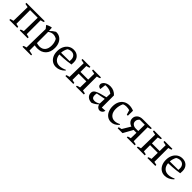

<svg xmlns="http://www.w3.org/2000/svg" viewBox="411 -2066 3833 3833"><g transform="rotate(45 2327.0 -150.0)"><path d="M31 0V-26Q48 -32 64 -37Q80 -42 101 -46L108 -439L31 -454V-483H548V-458Q531 -451 514 -446Q497 -441 477 -437V-45L548 -29V0H325V-24Q340 -30 356 -36.5Q372 -43 393 -46L400 -432H185V-45L253 -29V0Z M595 193V169Q608 162 623.5 156Q639 150 662 146L672 -385L620 -451Q650 -467 679 -478Q708 -489 739 -493L746 -404Q772 -431 799 -452.5Q826 -474 856 -491Q863 -492 871 -492Q932 -492 977 -460.5Q1022 -429 1046.5 -374.5Q1071 -320 1071 -250Q1071 -128 1004 -60Q937 8 826 8Q788 8 747 0V148L839 167V193ZM854 -419Q800 -419 747 -380V-63Q794 -50 829 -50Q906 -50 948.5 -99.5Q991 -149 991 -239Q991 -323 953 -389Q904 -419 854 -419Z M1350 8Q1289 8 1243 -22.5Q1197 -53 1171 -107.5Q1145 -162 1145 -234Q1145 -309 1172.5 -367Q1200 -425 1249 -458Q1298 -491 1363 -491Q1443 -491 1491.5 -442Q1540 -393 1540 -312L1537 -248Q1484 -239 1435.5 -233.5Q1387 -228 1336 -224.5Q1285 -221 1224 -219Q1231 -141 1274 -99Q1317 -57 1386 -57Q1452 -57 1534 -95L1540 -79Q1455 8 1350 8ZM1264 -407Q1228 -342 1223 -268L1463 -270L1465 -314Q1465 -368 1434.5 -401Q1404 -434 1354 -434Q1309 -434 1264 -407Z M1614 0V-26Q1631 -32 1647 -37Q1663 -42 1684 -46L1691 -439L1614 -454V-483H1837V-457Q1820 -451 1803.5 -446Q1787 -441 1768 -437V-271H1986L1989 -439L1912 -454V-483H2135V-458Q2118 -451 2101 -446Q2084 -441 2065 -437V-45L2135 -29V0H1912V-24Q1928 -31 1946 -37Q1964 -43 1982 -46L1985 -220H1768V-45L1837 -29V0Z M2360 10Q2292 9 2250.5 -27Q2209 -63 2209 -121Q2209 -148 2221 -168.5Q2233 -189 2264 -206.5Q2295 -224 2350.5 -241.5Q2406 -259 2494 -280L2498 -384Q2432 -436 2336 -436Q2322 -436 2306 -434L2290 -308Q2221 -320 2221 -373Q2221 -406 2244.5 -433Q2268 -460 2308 -476Q2348 -492 2396 -492Q2449 -492 2494 -471Q2539 -450 2573 -412V-69L2670 -74Q2663 -37 2638 -15.5Q2613 6 2581 6Q2552 6 2526.5 -14.5Q2501 -35 2490 -75Q2462 -48 2431 -27Q2400 -6 2360 10ZM2296 -143Q2296 -58 2375 -58Q2400 -58 2428 -67Q2456 -76 2487 -95L2492 -233L2303 -197Q2300 -183 2298 -169Q2296 -155 2296 -143Z M2904 8Q2846 8 2801 -23Q2756 -54 2731 -109.5Q2706 -165 2706 -237Q2706 -316 2734.5 -373Q2763 -430 2814 -460.5Q2865 -491 2931 -491Q2996 -491 3058 -464L3056 -321H3026L2996 -419Q2953 -431 2905 -431Q2865 -431 2826 -414Q2788 -335 2788 -250Q2788 -159 2831 -108.5Q2874 -58 2943 -58Q3000 -58 3063 -93L3070 -78Q2998 8 2904 8Z M3089 0V-30L3155 -45L3259 -218Q3211 -233 3182.5 -266.5Q3154 -300 3154 -346Q3154 -405 3197.5 -444Q3241 -483 3317 -483H3569V-457Q3554 -452 3536.5 -446.5Q3519 -441 3498 -437V-44L3570 -29V0H3347V-26Q3367 -34 3383.5 -38Q3400 -42 3415 -45L3418 -202H3338L3226 0ZM3346 -252H3419L3422 -433H3281Q3261 -417 3248.5 -395.5Q3236 -374 3236 -345Q3236 -302 3268.5 -277Q3301 -252 3346 -252Z M3631 0V-26Q3648 -32 3664 -37Q3680 -42 3701 -46L3708 -439L3631 -454V-483H3854V-457Q3837 -451 3820.5 -446Q3804 -441 3785 -437V-271H4003L4006 -439L3929 -454V-483H4152V-458Q4135 -451 4118 -446Q4101 -441 4082 -437V-45L4152 -29V0H3929V-24Q3945 -31 3963 -37Q3981 -43 3999 -46L4002 -220H3785V-45L3854 -29V0Z M4420 8Q4359 8 4313 -22.5Q4267 -53 4241 -107.5Q4215 -162 4215 -234Q4215 -309 4242.5 -367Q4270 -425 4319 -458Q4368 -491 4433 -491Q4513 -491 4561.5 -442Q4610 -393 4610 -312L4607 -248Q4554 -239 4505.5 -233.5Q4457 -228 4406 -224.5Q4355 -221 4294 -219Q4301 -141 4344 -99Q4387 -57 4456 -57Q4522 -57 4604 -95L4610 -79Q4525 8 4420 8ZM4334 -407Q4298 -342 4293 -268L4533 -270L4535 -314Q4535 -368 4504.5 -401Q4474 -434 4424 -434Q4379 -434 4334 -407Z"/></g></svg>

Font: Piazzolla
Style: Regular
Weight: 400
Designer: Juan Pablo del Peral
Foundry: Huerta Tipografica
Version: Version 1.330